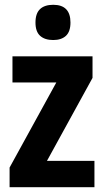

<svg xmlns="http://www.w3.org/2000/svg" viewBox="-20 -781 435 801"><path d="M374 0H20V-82L215 -437H32V-546H366V-456L176 -110H374ZM202 -761Q274 -761 274 -687Q274 -649 255 -631.5Q236 -614 202 -614Q167 -614 147.5 -631.5Q128 -649 128 -687Q128 -725 147 -743Q166 -761 202 -761Z"/></svg>

Font: Noto Sans Malayalam Condensed
Style: Bold
Weight: 700
Width: 3
Designer: Jelle Bosma - Monotype Design Team
Foundry: Monotype Imaging Inc.
Version: Version 2.104; ttfautohint (v1.8.4.7-5d5b)